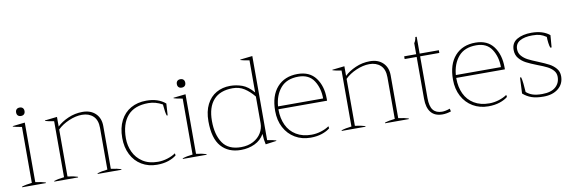

<svg xmlns="http://www.w3.org/2000/svg" viewBox="-52 -1114 4549 1527"><g transform="rotate(-10 2222.5 -350.0)"><path d="M86 -594Q86 -610 95 -619Q104 -628 120 -628Q136 -628 145 -619Q154 -610 154 -594Q154 -578 145 -569Q136 -560 120 -560Q104 -560 95 -569Q86 -578 86 -594ZM30 -5Q63 -16 112 -21V-473Q62 -481 41 -488V-492L140 -503V-22Q193 -15 222 -5V0H30Z M832 -5V0H640V-5Q673 -16 722 -21V-357Q722 -422 687.5 -453.5Q653 -485 598 -485Q547 -485 491.5 -461Q436 -437 400 -401V-22Q453 -15 482 -5V0H290V-5Q323 -16 372 -21V-473Q322 -481 301 -488V-492L400 -503V-425Q435 -459 490 -483Q545 -507 606 -507Q672 -507 711 -469Q750 -431 750 -368V-22Q803 -15 832 -5Z M882 -248Q882 -329 912 -387.5Q942 -446 996 -476.5Q1050 -507 1121 -507Q1217 -507 1275 -457L1269 -362H1262Q1253 -382 1247 -454Q1192 -485 1134 -485Q1021 -485 965.5 -420.5Q910 -356 910 -239Q910 -181 934 -129Q958 -77 1007.5 -44.5Q1057 -12 1130 -12Q1169 -12 1207.5 -24Q1246 -36 1273 -55L1276 -38Q1251 -17 1210.5 -3.5Q1170 10 1119 10Q1049 10 995 -22.5Q941 -55 911.5 -113.5Q882 -172 882 -248Z M1384 -594Q1384 -610 1393 -619Q1402 -628 1418 -628Q1434 -628 1443 -619Q1452 -610 1452 -594Q1452 -578 1443 -569Q1434 -560 1418 -560Q1402 -560 1393 -569Q1384 -578 1384 -594ZM1328 -5Q1361 -16 1410 -21V-473Q1360 -481 1339 -488V-492L1438 -503V-22Q1491 -15 1520 -5V0H1328Z M1580 -259Q1580 -339 1608.5 -395Q1637 -451 1686.5 -479Q1736 -507 1798 -507Q1847 -507 1894 -490.5Q1941 -474 1986 -421V-680Q1936 -688 1915 -695V-699L2014 -710V-31Q2064 -23 2085 -16V-12L1997 0Q1988 -37 1986 -86Q1959 -38 1908.5 -14Q1858 10 1796 10Q1695 10 1637.5 -55.5Q1580 -121 1580 -259ZM1986 -171V-388Q1949 -433 1908.5 -459Q1868 -485 1815 -485Q1713 -485 1660.5 -426.5Q1608 -368 1608 -257Q1608 -146 1653.5 -79Q1699 -12 1801 -12Q1858 -12 1900 -34.5Q1942 -57 1964 -93.5Q1986 -130 1986 -171Z M2145 -257V-252Q2145 -183 2170.5 -128.5Q2196 -74 2247 -43Q2298 -12 2370 -12Q2409 -12 2447.5 -24Q2486 -36 2513 -55L2516 -38Q2491 -17 2450.5 -3.5Q2410 10 2359 10Q2289 10 2234 -22.5Q2179 -55 2148 -113.5Q2117 -172 2117 -248Q2117 -371 2177.5 -439Q2238 -507 2343 -507Q2440 -507 2489 -441Q2538 -375 2538 -274V-257ZM2146 -280H2510Q2510 -363 2470.5 -424Q2431 -485 2346 -485Q2251 -485 2202 -427.5Q2153 -370 2146 -280Z M3153 -5V0H2961V-5Q2994 -16 3043 -21V-357Q3043 -422 3008.5 -453.5Q2974 -485 2919 -485Q2868 -485 2812.5 -461Q2757 -437 2721 -401V-22Q2774 -15 2803 -5V0H2611V-5Q2644 -16 2693 -21V-473Q2643 -481 2622 -488V-492L2721 -503V-425Q2756 -459 2811 -483Q2866 -507 2927 -507Q2993 -507 3032 -469Q3071 -431 3071 -368V-22Q3124 -15 3153 -5Z M3493 -2Q3456 10 3424 10Q3362 10 3331 -28Q3300 -66 3300 -138V-476H3203V-498H3300V-587Q3314 -607 3317 -634H3328V-498H3483V-476H3328V-138Q3328 -72 3352 -42Q3376 -12 3424 -12Q3451 -12 3488 -25Z M3581 -257V-252Q3581 -183 3606.5 -128.5Q3632 -74 3683 -43Q3734 -12 3806 -12Q3845 -12 3883.5 -24Q3922 -36 3949 -55L3952 -38Q3927 -17 3886.5 -3.5Q3846 10 3795 10Q3725 10 3670 -22.5Q3615 -55 3584 -113.5Q3553 -172 3553 -248Q3553 -371 3613.5 -439Q3674 -507 3779 -507Q3876 -507 3925 -441Q3974 -375 3974 -274V-257ZM3582 -280H3946Q3946 -363 3906.5 -424Q3867 -485 3782 -485Q3687 -485 3638 -427.5Q3589 -370 3582 -280Z M4075 -44 4081 -172H4090Q4095 -160 4099.5 -119Q4104 -78 4105 -51Q4128 -31 4157.5 -21.5Q4187 -12 4232 -12Q4304 -12 4340.5 -43.5Q4377 -75 4377 -126Q4377 -156 4358 -177.5Q4339 -199 4310.5 -213.5Q4282 -228 4234 -246Q4180 -267 4147.5 -284Q4115 -301 4092 -328.5Q4069 -356 4069 -397Q4069 -454 4115 -480.5Q4161 -507 4231 -507Q4324 -507 4378 -462L4370 -364H4360Q4354 -377 4350.5 -404Q4347 -431 4347 -453Q4320 -471 4296.5 -478Q4273 -485 4235 -485Q4171 -485 4134 -463.5Q4097 -442 4097 -398Q4097 -366 4117 -343Q4137 -320 4166 -305Q4195 -290 4245 -270Q4299 -248 4330 -231.5Q4361 -215 4383 -189Q4405 -163 4405 -126Q4405 -64 4359.5 -27Q4314 10 4240 10Q4181 10 4143 -3.5Q4105 -17 4075 -44Z"/></g></svg>

Font: Trirong Thin
Style: Regular
Weight: 250
Designer: Katatrad Team
Foundry: CadsonDemak
Version: Version 1.001